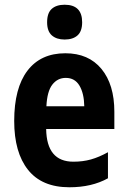

<svg xmlns="http://www.w3.org/2000/svg" viewBox="-20 -781 539 811"><path d="M256 -556Q354 -556 408.5 -490Q463 -424 463 -309V-236H175Q177 -98 290 -98Q330 -98 364 -107.5Q398 -117 436 -138V-28Q368 10 273 10Q157 10 98.5 -63.5Q40 -137 40 -270Q40 -409 96 -482.5Q152 -556 256 -556ZM258 -452Q223 -452 201 -423.5Q179 -395 176 -332H336Q335 -387 315.5 -419.5Q296 -452 258 -452ZM253 -761Q327 -761 327 -687Q327 -649 307.5 -631.5Q288 -614 253 -614Q219 -614 199 -631.5Q179 -649 179 -687Q179 -726 198.5 -743.5Q218 -761 253 -761Z"/></svg>

Font: Noto Sans Lao Condensed
Style: Bold
Weight: 700
Width: 3
Designer: Monotype Design Team
Foundry: Monotype Imaging Inc.
Version: Version 2.003; ttfautohint (v1.8.4.7-5d5b)